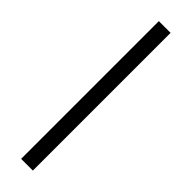

<svg xmlns="http://www.w3.org/2000/svg" viewBox="-309 -793 897 897"><g transform="rotate(45 139.0 -345.0)"><path d="M100 110V-800H177.5V110Z"/></g></svg>

Font: Geologica Light
Style: Regular
Weight: 300
Designer: Sindre Bremnes, Frode Helland
Foundry: Monokrom Skriftforlag AS
Version: Version 1.010; ttfautohint (v1.8.4.7-5d5b);gftools[0.9.28]